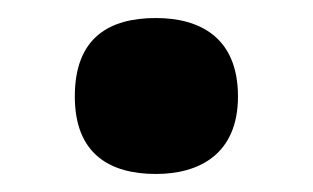

<svg xmlns="http://www.w3.org/2000/svg" viewBox="-20 -461 347 213"><path d="M153 -268C201 -268 244 -290 244 -354C244 -420 201 -441 153 -441C102 -441 63 -420 63 -354C63 -290 102 -268 153 -268Z"/></svg>

Font: Noto Serif Tamil SemiCondensed Black
Style: Italic
Weight: 900
Width: 4
Italic angle: -12°
Designer: Indian Type Foundry, Tom Grace, and the Monotype Design Team
Foundry: Monotype Imaging Inc.
Version: Version 2.003